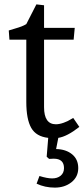

<svg xmlns="http://www.w3.org/2000/svg" viewBox="-20 -621 384 876"><path d="M314 -83 342 -42Q286 2 246 8L236 59Q281 60 309 83Q337 106 337 146Q337 186 306 210.5Q275 235 230 235Q185 235 147 217L160 182Q195 193 218 193Q242 193 257 180.5Q272 168 272 146Q272 103 225 103L204 104L193 94L200 8Q145 2 122.5 -37.5Q100 -77 100 -156V-440H23L20 -482Q29 -485 48 -490.5Q67 -496 78.5 -500.5Q90 -505 100 -511L146 -601L181 -597V-494H321L316 -440H181V-132Q181 -54 235 -54Q251 -54 270.5 -61Q290 -68 302 -76Z"/></svg>

Font: Andada
Style: Regular
Weight: 400
Designer: Carolina Giovagnoli
Foundry: Carolina Giovagnoli
Version: Version 1.003